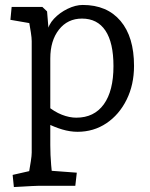

<svg xmlns="http://www.w3.org/2000/svg" viewBox="-20 -522 607 775"><path d="M36 233 31 184 132 161 92 199Q94 191 97.5 171Q101 151 104.5 128.5Q108 106 108 94V-356Q108 -369 104.5 -391.5Q101 -414 97 -436.5Q93 -459 91 -469L132 -423L22 -442L27 -494H151L170 -476L178 -379L172 -395Q175 -422 198 -446.5Q221 -471 253 -486.5Q285 -502 314 -502Q412 -502 466.5 -437.5Q521 -373 521 -256Q521 -180 491 -119.5Q461 -59 409.5 -24.5Q358 10 293 10Q263 10 231 0.5Q199 -9 168 -25L169 -96Q199 -71 229.5 -59Q260 -47 288 -47Q360 -47 399 -101Q438 -155 438 -255Q438 -350 405.5 -398.5Q373 -447 311 -447Q253 -447 218 -402.5Q183 -358 183 -286V64Q183 103 186.5 144Q190 185 193 203L156 165L290 175L284 228H135Q125 228 108.5 229Q92 230 73 231Q54 232 36 233Z"/></svg>

Font: Andada Pro
Style: Regular
Weight: 400
Designer: Carolina Giovagnoli
Foundry: Huerta Tipografica
Version: Version 3.003